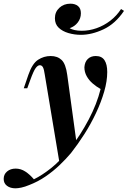

<svg xmlns="http://www.w3.org/2000/svg" viewBox="-117 -834 693 1042"><path d="M299 -54 206 51 126 -429Q122 -458 116 -469Q110 -480 99 -480Q88 -480 76.5 -464.5Q65 -449 47 -399L31 -355H12L37 -428Q58 -489 89.5 -509.5Q121 -530 158 -530Q195 -530 217.5 -508.5Q240 -487 248 -427ZM67 139Q112 117 161.5 77.5Q211 38 264 -29Q320 -101 364.5 -185.5Q409 -270 429 -351Q407 -363 386.5 -380.5Q366 -398 353.5 -420.5Q341 -443 341 -469Q343 -498 359.5 -514Q376 -530 403 -530Q435 -530 450 -507.5Q465 -485 465 -443Q465 -394 448.5 -337Q432 -280 404 -220.5Q376 -161 340.5 -105.5Q305 -50 268 -3Q241 29 206.5 62Q172 95 130.5 123.5Q89 152 42 170Q18 180 -1 184Q-20 188 -33 188Q-61 188 -79 174.5Q-97 161 -97 137Q-97 112 -78.5 96.5Q-60 81 -32 81Q-4 81 20.5 97Q45 113 67 139ZM261 -681Q270 -675 287.5 -671Q305 -667 327 -667Q367 -667 407 -681Q447 -695 481.5 -721.5Q516 -748 540 -785L556 -775Q509 -705 445 -675Q381 -645 322 -645Q287 -645 254.5 -654.5Q222 -664 201.5 -683.5Q181 -703 181 -735Q181 -769 205 -791.5Q229 -814 265 -814Q291 -814 306.5 -801Q322 -788 322 -762Q322 -734 305 -712Q288 -690 261 -681Z"/></svg>

Font: Playfair Display SemiBold
Style: Italic
Weight: 600
Italic angle: -14°
Designer: Claus Eggers Sørensen
Foundry: Claus Eggers Sørensen
Version: Version 1.203